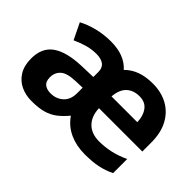

<svg xmlns="http://www.w3.org/2000/svg" viewBox="-94 -826 1106 1106"><g transform="rotate(45 458.5 -273.5)"><path d="M641 -556Q710 -556 762.5 -527Q815 -498 844.5 -443Q874 -388 874 -308V-236H521Q523 -173 558.5 -137Q594 -101 657 -101Q753 -101 843 -144V-29Q802 -9 758 0.5Q714 10 649 10Q582 10 527 -15Q472 -40 437 -91Q408 -56 378.5 -33.5Q349 -11 311 -0.5Q273 10 216 10Q169 10 129.5 -8.5Q90 -27 66 -65.5Q42 -104 42 -163Q42 -250 101 -291.5Q160 -333 278 -337L371 -340V-381Q371 -415 349.5 -431Q328 -447 290 -447Q251 -447 214.5 -436.5Q178 -426 141 -409L93 -508Q136 -531 189 -544Q242 -557 299 -557Q409 -557 466 -493Q498 -525 540.5 -540.5Q583 -556 641 -556ZM638 -450Q589 -450 559 -422Q529 -394 524 -335H734Q733 -385 709 -417.5Q685 -450 638 -450ZM316 -251Q248 -249 221.5 -225Q195 -201 195 -162Q195 -128 213.5 -113.5Q232 -99 263 -99Q309 -99 340 -127.5Q371 -156 371 -208V-253Z"/></g></svg>

Font: Noto Sans Balinese
Style: Bold
Weight: 700
Designer: Aditya Bayu, David Williams
Foundry: David Williams
Version: Version 2.005; ttfautohint (v1.8.4.7-5d5b)